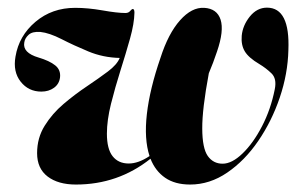

<svg xmlns="http://www.w3.org/2000/svg" viewBox="-20 -473 788 502"><path d="M514 -452.5Q547.5 -450.5 556.8 -421.5Q566 -392.5 547.5 -338.5Q537.5 -308.5 526 -281.5Q508.5 -188 508.8 -136.8Q509 -85.5 523.2 -65.2Q537.5 -45 562 -45Q586.5 -45 614.2 -71.8Q642 -98.5 665 -142.8Q688 -187 698.5 -240Q704 -267.5 689.8 -281.2Q675.5 -295 658 -305.5Q630 -322 620 -338.8Q610 -355.5 612 -379.5Q614.5 -406.5 633.2 -429.8Q652 -453 678 -453Q738.5 -453 734 -342Q732.5 -280 711.5 -218Q690.5 -156 655.2 -104.5Q620 -53 574.2 -21.8Q528.5 9.5 477 9.5Q437.5 9.5 411.8 -8.2Q386 -26 373.5 -58Q288.5 9.5 178.5 9.5Q132 9.5 104.5 -11.5Q77 -32.5 77 -72.5Q77 -112.5 96.8 -144.2Q116.5 -176 146.2 -201.2Q176 -226.5 207 -247.2Q238 -268 262 -286Q286 -304 293 -321.5Q249.5 -322.5 211 -338.5Q172.5 -354.5 140.8 -370.8Q109 -387 85.5 -389.5Q64.5 -391 54.8 -382Q45 -373 43.5 -362Q38.5 -335 81 -322.5Q109.5 -314 124.2 -302.2Q139 -290.5 137 -271Q135 -253.5 121.2 -243.5Q107.5 -233.5 88 -233.5Q54.5 -233.5 34 -259.5Q13.5 -285.5 20.5 -325Q29.5 -379.5 72.8 -416Q116 -452.5 176.5 -452.5Q210 -452.5 248.2 -445.8Q286.5 -439 308 -439Q316 -439 320.2 -444.2Q324.5 -449.5 327.5 -449.5Q331.5 -449 331.5 -440Q331 -411.5 320 -372.2Q309 -333 295 -288.8Q281 -244.5 270.2 -201.5Q259.5 -158.5 259.5 -123.5Q259.5 -83.5 274.5 -64.5Q289.5 -45.5 316.5 -45.5Q342 -45.5 371 -65Q356.5 -109 364 -174.8Q371.5 -240.5 399.5 -321.5Q420 -385.5 450.8 -420Q481.5 -454.5 514 -452.5Z"/></svg>

Font: Fraunces 144pt S000
Style: Bold Italic
Weight: 700
Italic angle: -16°
Version: Version 1.000; ttfautohint (v1.8.3)